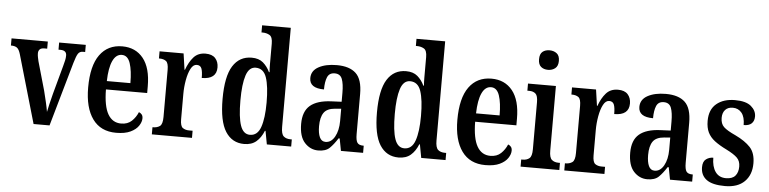

<svg xmlns="http://www.w3.org/2000/svg" viewBox="-46 -993 4944 1234"><g transform="rotate(5 2426.0 -375.5)"><path d="M67 -439Q58 -470 44.5 -480Q31 -490 5 -490V-536H239V-490H221Q200 -490 191 -480.5Q182 -471 182 -456Q182 -443 184.5 -430.5Q187 -418 190 -405L243 -219Q252 -184 260.5 -147Q269 -110 273 -85Q277 -104 284 -135.5Q291 -167 301 -204L351 -388Q357 -410 360.5 -425.5Q364 -441 364 -457Q364 -490 324 -490H312V-536H484V-490H469Q449 -490 438.5 -474.5Q428 -459 415 -414L297 0H194Z M727 10Q627 10 575 -62Q523 -134 523 -264Q523 -405 574.5 -476Q626 -547 719 -547Q805 -547 854.5 -485.5Q904 -424 904 -305V-262H638Q639 -154 668.5 -103Q698 -52 754 -52Q796 -52 822 -76.5Q848 -101 862 -135Q873 -131 880.5 -122Q888 -113 888 -97Q888 -74 871.5 -49Q855 -24 819.5 -7Q784 10 727 10ZM791 -316Q791 -396 775 -444Q759 -492 721 -492Q683 -492 662 -446.5Q641 -401 639 -316Z M957 0V-46H960Q987 -46 1004.5 -58.5Q1022 -71 1022 -118V-422Q1022 -466 1006 -478Q990 -490 963 -490H960V-536H1115L1130 -432H1133Q1151 -483 1179.5 -515Q1208 -547 1256 -547Q1299 -547 1319.5 -524Q1340 -501 1340 -465Q1340 -389 1245 -389Q1245 -431 1237 -450.5Q1229 -470 1206 -470Q1183 -470 1167.5 -440.5Q1152 -411 1144 -366Q1136 -321 1136 -276V-113Q1136 -69 1152.5 -57.5Q1169 -46 1193 -46H1216V0Z M1553 10Q1475 10 1432.5 -56.5Q1390 -123 1390 -267Q1390 -412 1432.5 -479.5Q1475 -547 1554 -547Q1600 -547 1627.5 -523.5Q1655 -500 1672 -464H1676Q1674 -487 1674 -515Q1674 -543 1674 -572V-648Q1674 -691 1654.5 -702.5Q1635 -714 1609 -714H1602V-760H1787V-120Q1787 -75 1803 -60.5Q1819 -46 1848 -46H1856V0H1699L1683 -86H1679Q1661 -41 1631 -15.5Q1601 10 1553 10ZM1585 -52Q1634 -52 1654 -109.5Q1674 -167 1674 -268Q1674 -372 1655 -428.5Q1636 -485 1585 -485Q1542 -485 1523.5 -428.5Q1505 -372 1505 -267Q1505 -159 1523.5 -105.5Q1542 -52 1585 -52Z M2031 10Q1980 10 1943.5 -29.5Q1907 -69 1907 -151Q1907 -232 1952 -270Q1997 -308 2088 -312L2154 -315V-373Q2154 -430 2142 -461.5Q2130 -493 2094 -493Q2059 -493 2046.5 -463.5Q2034 -434 2034 -384Q1940 -384 1940 -449Q1940 -497 1986 -522Q2032 -547 2103 -547Q2185 -547 2226.5 -508Q2268 -469 2268 -375V-117Q2268 -76 2278.5 -61Q2289 -46 2317 -46H2320V0H2177L2162 -79H2155Q2129 -38 2104 -14Q2079 10 2031 10ZM2073 -49Q2110 -49 2132.5 -89.5Q2155 -130 2155 -191V-270L2117 -267Q2064 -263 2043.5 -233Q2023 -203 2023 -146Q2023 -101 2035 -75Q2047 -49 2073 -49Z M2549 10Q2471 10 2428.5 -56.5Q2386 -123 2386 -267Q2386 -412 2428.5 -479.5Q2471 -547 2550 -547Q2596 -547 2623.5 -523.5Q2651 -500 2668 -464H2672Q2670 -487 2670 -515Q2670 -543 2670 -572V-648Q2670 -691 2650.5 -702.5Q2631 -714 2605 -714H2598V-760H2783V-120Q2783 -75 2799 -60.5Q2815 -46 2844 -46H2852V0H2695L2679 -86H2675Q2657 -41 2627 -15.5Q2597 10 2549 10ZM2581 -52Q2630 -52 2650 -109.5Q2670 -167 2670 -268Q2670 -372 2651 -428.5Q2632 -485 2581 -485Q2538 -485 2519.5 -428.5Q2501 -372 2501 -267Q2501 -159 2519.5 -105.5Q2538 -52 2581 -52Z M3109 10Q3009 10 2957 -62Q2905 -134 2905 -264Q2905 -405 2956.5 -476Q3008 -547 3101 -547Q3187 -547 3236.5 -485.5Q3286 -424 3286 -305V-262H3020Q3021 -154 3050.5 -103Q3080 -52 3136 -52Q3178 -52 3204 -76.5Q3230 -101 3244 -135Q3255 -131 3262.5 -122Q3270 -113 3270 -97Q3270 -74 3253.5 -49Q3237 -24 3201.5 -7Q3166 10 3109 10ZM3173 -316Q3173 -396 3157 -444Q3141 -492 3103 -492Q3065 -492 3044 -446.5Q3023 -401 3021 -316Z M3457 -635Q3429 -635 3411.5 -650Q3394 -665 3394 -698Q3394 -732 3411.5 -746.5Q3429 -761 3457 -761Q3484 -761 3503 -746.5Q3522 -732 3522 -698Q3522 -665 3503 -650Q3484 -635 3457 -635ZM3336 0V-46H3345Q3372 -46 3388.5 -59.5Q3405 -73 3405 -117V-421Q3405 -463 3390 -476.5Q3375 -490 3349 -490H3337V-536H3517V-119Q3517 -74 3533.5 -60Q3550 -46 3577 -46H3586V0Z M3618 0V-46H3621Q3648 -46 3665.5 -58.5Q3683 -71 3683 -118V-422Q3683 -466 3667 -478Q3651 -490 3624 -490H3621V-536H3776L3791 -432H3794Q3812 -483 3840.5 -515Q3869 -547 3917 -547Q3960 -547 3980.5 -524Q4001 -501 4001 -465Q4001 -389 3906 -389Q3906 -431 3898 -450.5Q3890 -470 3867 -470Q3844 -470 3828.5 -440.5Q3813 -411 3805 -366Q3797 -321 3797 -276V-113Q3797 -69 3813.5 -57.5Q3830 -46 3854 -46H3877V0Z M4154 10Q4103 10 4066.5 -29.5Q4030 -69 4030 -151Q4030 -232 4075 -270Q4120 -308 4211 -312L4277 -315V-373Q4277 -430 4265 -461.5Q4253 -493 4217 -493Q4182 -493 4169.5 -463.5Q4157 -434 4157 -384Q4063 -384 4063 -449Q4063 -497 4109 -522Q4155 -547 4226 -547Q4308 -547 4349.5 -508Q4391 -469 4391 -375V-117Q4391 -76 4401.5 -61Q4412 -46 4440 -46H4443V0H4300L4285 -79H4278Q4252 -38 4227 -14Q4202 10 4154 10ZM4196 -49Q4233 -49 4255.5 -89.5Q4278 -130 4278 -191V-270L4240 -267Q4187 -263 4166.5 -233Q4146 -203 4146 -146Q4146 -101 4158 -75Q4170 -49 4196 -49Z M4655 10Q4574 10 4536 -18Q4498 -46 4498 -98Q4498 -135 4518.5 -150Q4539 -165 4565 -165Q4565 -108 4588.5 -74.5Q4612 -41 4657 -41Q4698 -41 4717 -63Q4736 -85 4736 -123Q4736 -158 4715 -179Q4694 -200 4644 -225Q4597 -248 4567 -271Q4537 -294 4522.5 -324Q4508 -354 4508 -398Q4508 -471 4553 -508.5Q4598 -546 4672 -546Q4743 -546 4776 -518Q4809 -490 4809 -452Q4809 -423 4792 -407Q4775 -391 4741 -391Q4741 -443 4719.5 -469.5Q4698 -496 4662 -496Q4631 -496 4613.5 -477Q4596 -458 4596 -425Q4596 -387 4617.5 -366.5Q4639 -346 4694 -321Q4757 -291 4791 -254.5Q4825 -218 4825 -151Q4825 -77 4781 -33.5Q4737 10 4655 10Z"/></g></svg>

Font: Noto Serif Tamil ExtraCondensed SemiBold
Style: Regular
Weight: 600
Width: 2
Designer: Indian Type Foundry, Tom Grace, and the Monotype Design Team
Foundry: Monotype Imaging Inc.
Version: Version 2.004; ttfautohint (v1.8.4.7-5d5b)